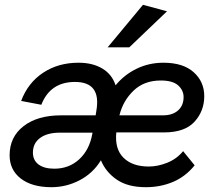

<svg xmlns="http://www.w3.org/2000/svg" viewBox="-20 -770 900 799"><path d="M194 9Q113 9 66.5 -27Q20 -63 20 -124Q20 -200 78 -245Q136 -290 234 -290H378L381 -309Q402 -429 292 -429Q189 -429 152 -334L68 -350Q96 -425 159 -467Q222 -509 307 -509Q365 -509 405.5 -485Q446 -461 461 -415Q497 -459 548.5 -484Q600 -509 660 -509Q742 -509 786 -469.5Q830 -430 830 -370Q830 -308 789.5 -263.5Q749 -219 663 -219H464Q457 -150 494 -113.5Q531 -77 599 -77Q637 -77 676.5 -93Q716 -109 742 -141L790 -82Q752 -35 700 -13Q648 9 587 9Q512 9 466 -22.5Q420 -54 400 -103Q367 -49 311.5 -20Q256 9 194 9ZM649 -435Q580 -435 536 -393Q492 -351 477 -290H658Q698 -290 721 -310.5Q744 -331 744 -366Q744 -394 721.5 -414.5Q699 -435 649 -435ZM206 -68Q267 -68 309.5 -107Q352 -146 364 -212L365 -218H230Q177 -218 147 -196Q117 -174 117 -135Q117 -103 140.5 -85.5Q164 -68 206 -68ZM428 -573 575 -750 675 -723 518 -573Z"/></svg>

Font: Livvic Medium
Style: Italic
Weight: 500
Italic angle: -10°
Designer: Jacques Le Bailly, Baron von Fonthausen
Version: Version 1.001; ttfautohint (v1.8.2)